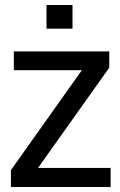

<svg xmlns="http://www.w3.org/2000/svg" viewBox="-20 -752 484 772"><path d="M271.5 -731.9H167V-636.7H271.5ZM424.8 -76.7H132.8L419.4 -480V-545.4H35.6V-469.7H309.1L23.9 -67.9V0H424.8Z"/></svg>

Font: SG Kara
Style: Regular
Weight: 400
Designer: Damoon Khanjanzadeh
Version: Version 1.000